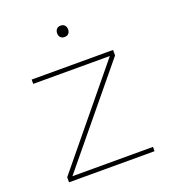

<svg xmlns="http://www.w3.org/2000/svg" viewBox="-132 -822 830 922"><g transform="rotate(-20 283.0 -360.5)"><path d="M63 0V-26L466 -517L467 -503H63V-525H479V-497L80 -12L77 -22H500V0ZM282 -663Q268 -663 261 -671Q254 -679 254 -692Q254 -704 261 -712.5Q268 -721 282 -721Q295 -721 302.5 -713Q310 -705 310 -692Q310 -679 303 -671Q296 -663 282 -663Z"/></g></svg>

Font: Lexend Giga Thin
Style: Regular
Weight: 250
Version: Version 1.007